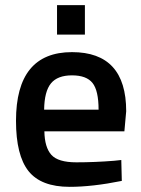

<svg xmlns="http://www.w3.org/2000/svg" viewBox="-20 -713 548 744"><path d="M422 -90 450 -93 452 -12Q338 11 250 11Q139 11 90.5 -50Q42 -111 42 -245Q42 -511 259 -511Q469 -511 469 -282L462 -204H152Q153 -142 179 -113Q205 -84 276 -84Q347 -84 422 -90ZM362 -288Q362 -362 338.5 -391.5Q315 -421 259 -421Q203 -421 177.5 -390Q152 -359 151 -288ZM201 -579V-693H309V-579Z"/></svg>

Font: TitilliumWebSemiBold
Style: Bold
Weight: 600
Version: Version 1.001;PS 57.000;hotconv 1.0.70;makeotf.lib2.5.55311